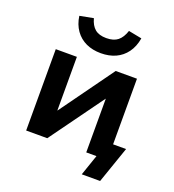

<svg xmlns="http://www.w3.org/2000/svg" viewBox="-154 -864 1009 1111"><g transform="rotate(20 350.5 -308.5)"><path d="M476 128 520 0H457V-97H667L589 128ZM87 0V-501H217V-171H218L456 -501H587V0H457V-330H456L217 0ZM339 -568Q288 -568 248 -586.5Q208 -605 182 -641.5Q156 -678 149 -729L233 -745Q244 -703 269 -682Q294 -661 339 -661Q384 -661 409.5 -681.5Q435 -702 449 -745L531 -729Q522 -676 495.5 -640Q469 -604 429.5 -586Q390 -568 339 -568Z"/></g></svg>

Font: Nunito Sans 7pt
Style: Bold
Weight: 700
Designer: Vernon Adams
Foundry: Vernon Adams
Version: Version 3.101;gftools[0.9.27]